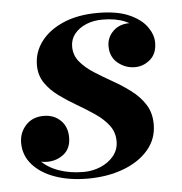

<svg xmlns="http://www.w3.org/2000/svg" viewBox="-42 -512 534 563"><g transform="rotate(-5 225.0 -231.0)"><path d="M194.3 10Q141 10 99.1 -4.8Q57.2 -19.5 33 -46.9Q8.7 -74.3 8.7 -111.3Q8.7 -141.3 28.5 -162.9Q48.3 -184.5 81.3 -184.5Q111.3 -184.5 130.8 -165.6Q150.3 -146.8 150.3 -115.3Q150.3 -83 129.3 -66.2Q108.3 -49.5 80 -49.5Q60.8 -49.5 44.6 -57.6Q28.5 -65.7 19.1 -79.7Q9.7 -93.8 9.7 -111.3H36.7Q36.7 -80 56.6 -57.4Q76.5 -34.8 110 -22.6Q143.5 -10.5 183.8 -10.5Q210.5 -10.5 234.2 -20.5Q258 -30.5 273 -48.9Q288 -67.3 288 -92Q288 -118.7 272.6 -138.9Q257.2 -159 233 -175.5Q208.7 -192 181.4 -207.9Q154 -223.7 129.7 -241.5Q105.5 -259.2 90.1 -281.7Q74.7 -304.2 74.7 -334.5Q74.7 -372.7 98.2 -403.9Q121.8 -435 164.6 -453.3Q207.5 -471.5 265.3 -471.5Q321.8 -471.5 357.1 -456Q392.5 -440.5 409.1 -417.1Q425.8 -393.7 425.8 -370.2Q425.8 -337.7 405.8 -320.6Q385.8 -303.5 360.8 -303.5Q333 -303.5 310.9 -321.5Q288.7 -339.5 288.7 -371.5Q288.7 -397 307.3 -415.3Q325.8 -433.5 355.8 -433.5Q382.5 -433.5 403.6 -416Q424.8 -398.5 424.8 -370.2H401.3Q401.3 -390.5 386.5 -409Q371.8 -427.5 344.1 -439.1Q316.5 -450.8 277.8 -450.8Q251 -450.8 229.4 -441.8Q207.8 -432.7 195 -416.7Q182.3 -400.7 182.3 -379.5Q182.3 -354 198 -334.9Q213.8 -315.8 238.6 -299.9Q263.5 -284 291.5 -268.2Q319.5 -252.5 344.4 -233.7Q369.3 -215 385 -190.5Q400.8 -166 400.8 -132Q400.8 -88.8 373.5 -56.9Q346.3 -25 299.5 -7.5Q252.8 10 194.3 10Z"/></g></svg>

Font: Bodoni Moda
Style: Italic
Weight: 400
Italic angle: -13°
Designer: Owen Earl
Foundry: indestructible type
Version: Version 2.005